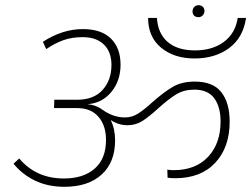

<svg xmlns="http://www.w3.org/2000/svg" viewBox="-20 -744 967 739"><path d="M721 -700Q721 -710 727.5 -717Q734 -724 744 -724Q755 -724 761 -717.5Q767 -711 767 -702Q767 -692 760.5 -685Q754 -678 744 -678Q733 -678 727 -684Q721 -690 721 -700ZM927 -675Q916 -599 862 -559Q808 -519 729 -519Q650 -519 600 -560.5Q550 -602 550 -675H584Q588 -614 626 -582Q664 -550 730 -550Q798 -550 842 -583Q886 -616 895 -675ZM864 -276Q864 -177 808.5 -117.5Q753 -58 654 -58Q639 -58 625 -60L624 -91Q636 -89 648 -89Q733 -89 781 -140.5Q829 -192 829 -276Q829 -333 804.5 -366Q780 -399 728 -399Q688 -399 658.5 -381Q629 -363 589 -327Q553 -294 527.5 -278Q502 -262 470 -262Q437 -262 406 -282Q423 -248 423 -204Q423 -119 371 -72Q319 -25 228 -25Q164 -25 114.5 -49Q65 -73 32 -114L54 -134Q119 -57 226 -57Q301 -57 344.5 -95Q388 -133 388 -205Q388 -261 359 -294.5Q330 -328 277 -328H188L189 -360H276Q341 -360 375 -398Q409 -436 409 -494Q409 -544 380 -572.5Q351 -601 298 -601Q256 -601 223 -589Q190 -577 158 -555L145 -583Q220 -632 299 -632Q370 -632 407 -595.5Q444 -559 444 -495Q444 -433 408.5 -390Q373 -347 317 -343Q346 -340 366 -327H367Q371 -323 374 -322Q415 -292 461 -292Q488 -292 511 -306.5Q534 -321 567 -351Q611 -390 645.5 -410Q680 -430 730 -430Q800 -430 832 -389Q864 -348 864 -276Z"/></svg>

Font: FiraGO UltraLight
Style: Italic
Weight: 200
Italic angle: -8°
Designer: bBox Type GmbH
Foundry: bBox Type GmbH
Version: Version 1.001